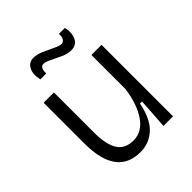

<svg xmlns="http://www.w3.org/2000/svg" viewBox="-200 -840 978 978"><g transform="rotate(-45 288.5 -351.0)"><path d="M247 12Q76 12 76 -221V-515H150V-226Q150 -140 177 -97.5Q204 -55 264 -55Q327 -55 367.5 -115.5Q408 -176 420 -270V-515H493V0H424L435 -165H420Q402 -73 356.5 -30.5Q311 12 247 12ZM365 -604Q339 -604 310 -617Q281 -630 255.5 -643Q230 -656 215 -656Q204 -656 197 -645.5Q190 -635 191 -611H148Q138 -658 153.5 -686Q169 -714 201 -714Q225 -714 255 -701Q285 -688 311.5 -675Q338 -662 353 -662Q366 -662 373.5 -675.5Q381 -689 379 -708H422Q432 -665 417 -634.5Q402 -604 365 -604Z"/></g></svg>

Font: Bricolage Grotesque 12pt Light
Style: Regular
Weight: 300
Designer: Mathieu Triay
Foundry: Atelier Triay
Version: Version 1.001; ttfautohint (v1.8.4.7-5d5b);gftools[0.9.33.de